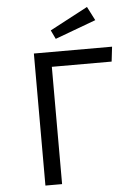

<svg xmlns="http://www.w3.org/2000/svg" viewBox="-60 -952 720 998"><g transform="rotate(-5 300.0 -453.0)"><path d="M432 -906 234 -801 256 -755 469 -834ZM544 -689H136V0H223V-612H535Z"/></g></svg>

Font: FiraMono Nerd Font
Style: Regular
Weight: 400
Designer: Carrois Corporate & Edenspiekermann AG
Foundry: Carrois Corporate GbR & Edenspiekermann AG
Version: Version 003.206;Nerd Fonts 3.3.0